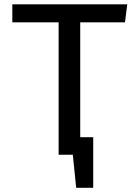

<svg xmlns="http://www.w3.org/2000/svg" viewBox="-20 -727 655 902"><path d="M577.9 -706.7 567.2 -622.1H356.9V-82.6H417.9V155.4H337.9L322.1 0H255.4V-622.1H37.9V-706.7Z"/></svg>

Font: Fira Code Fixed Retina
Style: Regular
Weight: 450
Monospace: yes
Designer: Carrois Corporate, Edenspiekermann AG, Nikita Prokopov
Foundry: Carrois Corporate, Edenspiekermann AG, Nikita Prokopov
Version: Version 5.002